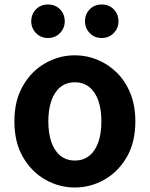

<svg xmlns="http://www.w3.org/2000/svg" viewBox="-20 -820 666 854"><path d="M313 14Q243 14 181.5 -21Q120 -56 82 -121.5Q44 -187 44 -280Q44 -373 82 -438.5Q120 -504 181.5 -539Q243 -574 313 -574Q366 -574 414 -554Q462 -534 500 -496.5Q538 -459 560 -404.5Q582 -350 582 -280Q582 -187 544 -121.5Q506 -56 444.5 -21Q383 14 313 14ZM313 -106Q351 -106 377.5 -127.5Q404 -149 417.5 -188Q431 -227 431 -280Q431 -333 417.5 -372Q404 -411 377.5 -432.5Q351 -454 313 -454Q275 -454 248.5 -432.5Q222 -411 208.5 -372Q195 -333 195 -280Q195 -227 208.5 -188Q222 -149 248.5 -127.5Q275 -106 313 -106ZM193 -651Q161 -651 140 -673Q119 -695 119 -725Q119 -757 140 -778.5Q161 -800 193 -800Q226 -800 247 -778.5Q268 -757 268 -725Q268 -695 247 -673Q226 -651 193 -651ZM432 -651Q400 -651 379 -673Q358 -695 358 -725Q358 -757 379 -778.5Q400 -800 432 -800Q465 -800 486 -778.5Q507 -757 507 -725Q507 -695 486 -673Q465 -651 432 -651Z"/></svg>

Font: Noto Sans KR Thin
Style: Bold
Weight: 700
Version: Version 2.004-H2;hotconv 1.0.118;makeotfexe 2.5.65603